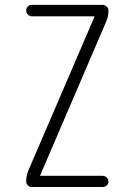

<svg xmlns="http://www.w3.org/2000/svg" viewBox="-20 -750 540 770"><path d="M93.8 -66.4 358.4 -681.6V-682.6L359.4 -683.6Q359.4 -684.6 358.4 -684.6H107.4Q98.6 -684.6 91.8 -691.9Q85 -699.2 85 -708Q85 -716.8 91.3 -723.6Q97.7 -730.5 107.4 -730.5H391.6Q400.4 -730.5 407.7 -723.6Q415 -716.8 415 -708Q415 -684.6 406.2 -664.1L141.6 -47.9V-46.9L140.6 -45.9Q140.6 -44.9 141.6 -44.9H391.6Q400.4 -44.9 407.7 -38.1Q415 -31.2 415 -22Q415 -12.7 408.2 -6.3Q401.4 0 391.6 0H107.4Q98.6 0 91.8 -6.3Q85 -12.7 85 -22.5Q85 -44.9 93.8 -66.4Z"/></svg>

Font: Rounded-X Mgen+ 2m light
Style: Regular
Weight: 200
Designer: [Source Han Sans]
Ryoko NISHIZUKA  (kana & ideographs); Paul D. Hunt (Latin, Greek & Cyrillic); Wenlong ZHANG  (bopomofo
Version: Version 1.059.20150602